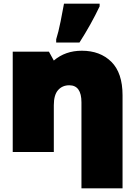

<svg xmlns="http://www.w3.org/2000/svg" viewBox="-20 -836 737 1056"><path d="M289 -620Q301 -657 313.5 -719Q326 -781 332 -816H528V-801Q481 -702 417 -602H289ZM654 -312V200H428V-273Q428 -367 361 -367Q323 -367 299.5 -340.5Q276 -314 276 -257V0H50V-552H249L276 -503Q339 -557 430 -557Q531 -557 592.5 -496Q654 -435 654 -312Z"/></svg>

Font: AtCorfu Sans
Style: AtCorfu Sans Black
Weight: 900
Designer: Kostas Teopoulos
Foundry: Kostas Teopoulos
Version: Version 1.00 July 8, 2025, initial release